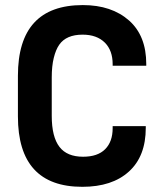

<svg xmlns="http://www.w3.org/2000/svg" viewBox="-20 -720 638 748"><path d="M49.8 -266.6V-424.8Q49.8 -700.2 302.7 -700.2Q415 -700.2 483.4 -639.6Q549.8 -580.1 549.8 -470.7V-463.9H418.9V-469.7Q418.9 -523.4 388.7 -553.7Q357.4 -585 301.8 -585Q238.3 -585 210.9 -545.9Q197.3 -526.4 189.5 -494.6Q181.6 -462.9 181.6 -418V-268.6Q181.6 -186.5 211.9 -147.5Q241.2 -109.4 303.7 -109.4Q360.4 -109.4 389.6 -138.7Q418.9 -168 418.9 -220.7V-228.5H547.9V-221.7Q547.9 -111.3 482.4 -51.8Q417 7.8 300.8 7.8Q49.8 7.8 49.8 -266.6Z"/></svg>

Font: DINish
Style: Bold
Weight: 700
Designer: Bert Driehuis
Foundry: Playbeing
Version: Version 3.008; git-95204e4c-release